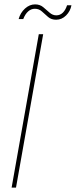

<svg xmlns="http://www.w3.org/2000/svg" viewBox="-20 -856 346 876"><path d="M33 0 157 -700H177L53 0ZM65 -769Q73 -798 94 -817Q115 -836 140 -836Q162 -836 177 -823.5Q192 -811 206 -798.5Q220 -786 237 -786Q254 -786 266.5 -798Q279 -810 286 -832H306Q301 -805 281.5 -785.5Q262 -766 236 -766Q214 -766 199.5 -778.5Q185 -791 171.5 -803.5Q158 -816 139 -816Q122 -816 108.5 -804Q95 -792 86 -769Z"/></svg>

Font: DM Sans 12pt Thin
Style: Italic
Weight: 250
Italic angle: -10°
Version: Version 4.004;gftools[0.9.30]